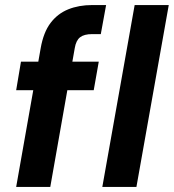

<svg xmlns="http://www.w3.org/2000/svg" viewBox="-20 -740 688 760"><path d="M44 0 141 -549Q152 -612 180 -649Q208 -686 250 -703Q292 -720 345 -720H400L379 -605H345Q313 -605 297 -592.5Q281 -580 276 -550L179 0ZM44 -383 63 -496H371L351 -383ZM385 0 513 -720H648L520 0Z"/></svg>

Font: DM Sans 24pt
Style: Bold Italic
Weight: 700
Italic angle: -10°
Designer: Colophon Foundry, Jonny Pinhorn
Foundry: Colophon Foundry
Version: Version 4.004;gftools[0.9.30]